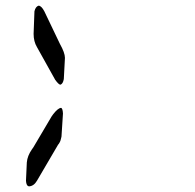

<svg xmlns="http://www.w3.org/2000/svg" viewBox="-20 -720 690 680"><path d="M72 -80 75 -145Q77 -168 93 -191Q96 -195 98 -198L163 -308Q165 -310 168 -315Q185 -337 196 -338Q202 -337 203 -318L198 -240Q198 -236 197 -233Q196 -230 195.5 -227Q195 -224 194 -221.5Q193 -219 192 -217Q191 -215 190 -213.5Q189 -212 188.5 -211Q188 -210 187 -209L186 -208L111 -80Q100 -61 83 -60Q73 -61 72 -80ZM174 -440 111 -553Q99 -573 99 -600L102 -680Q106 -697 117 -700Q127 -699 137 -680L192 -565Q210 -533 210 -515L206 -440Q203 -423 194 -420Q188 -420 175 -438Q174 -439 174 -440Z"/></svg>

Font: Segment14
Style: Regular
Weight: 400
Monospace: yes
Designer: Paul Flo Williams
Foundry: His Deeds Are Dust
Version: Version 1.002